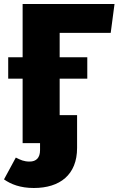

<svg xmlns="http://www.w3.org/2000/svg" viewBox="-50 -715 592 959"><path d="M503 -551 522 -695H63V-429H-9V-322H63V0H150V35C150 73 131 92 98 92C69 92 53 84 29 72L-30 181C4 205 51 224 119 224C249 224 335 158 335 24V-140H248V-322H386V-429H248V-551Z"/></svg>

Font: Fira Sans ExtraBold
Style: Regular
Weight: 800
Designer: bBox Type GmbH & Carrois Corporate GbR & Edenspiekermann AG
Foundry: bBox Type GmbH & Carrois Corporate GbR & Edenspiekermann AG
Version: Version 4.300;PS 004.300;hotconv 1.0.88;makeotf.lib2.5.64775